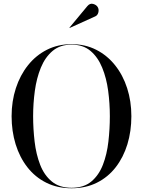

<svg xmlns="http://www.w3.org/2000/svg" viewBox="-20 -996 764 1026"><path d="M489 -908.5 352 -846.5 351 -848 446.5 -963Q460.5 -980 478 -975Q495.5 -970 502.5 -957.5Q509.5 -945 505.5 -929.5Q501.5 -914 489 -908.5ZM362.5 10Q286.5 10 227 -19.8Q167.5 -49.5 126.2 -102.5Q85 -155.5 63.5 -225.2Q42 -295 42 -375Q42 -455 64.8 -524.8Q87.5 -594.5 129.8 -647.5Q172 -700.5 231 -730.2Q290 -760 362.5 -760Q435 -760 493.8 -730.2Q552.5 -700.5 594.8 -647.5Q637 -594.5 659.5 -524.8Q682 -455 682 -375Q682 -295 660.8 -225.2Q639.5 -155.5 598.5 -102.5Q557.5 -49.5 498 -19.8Q438.5 10 362.5 10ZM362.5 -757.5Q301 -757.5 261 -723.8Q221 -690 198.2 -634.2Q175.5 -578.5 166.2 -510.8Q157 -443 157 -375Q157 -307 165 -239.2Q173 -171.5 194.5 -115.8Q216 -60 256.8 -26.2Q297.5 7.5 362.5 7.5Q428 7.5 468.2 -26.2Q508.5 -60 530 -115.8Q551.5 -171.5 559.2 -239.2Q567 -307 567 -375Q567 -443 558 -510.8Q549 -578.5 526.2 -634.2Q503.5 -690 463.8 -723.8Q424 -757.5 362.5 -757.5Z"/></svg>

Font: Bodoni* 72pt
Style: Regular
Weight: 400
Version: Version 2.3